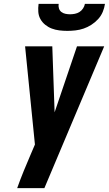

<svg xmlns="http://www.w3.org/2000/svg" viewBox="-20 -975 564 995"><path d="M69 0Q85 -45 103 -89Q121 -133 140 -177L161 -226L110 -735H251L263 -393L379 -735H520L210 0ZM329 -815Q308 -815 287.5 -817.5Q267 -820 248.5 -827Q230 -834 214.5 -846.5Q199 -859 189.5 -876Q180 -893 178.5 -913.5Q177 -934 180 -955H284Q282 -943 285.5 -931.5Q289 -920 298 -913Q307 -906 319 -903.5Q331 -901 343 -901Q355 -901 368 -903.5Q381 -906 392 -913Q403 -920 410.5 -931.5Q418 -943 420 -955H524Q521 -934 512.5 -913.5Q504 -893 488.5 -876Q473 -859 453.5 -846.5Q434 -834 413.5 -827Q393 -820 371.5 -817.5Q350 -815 329 -815Z"/></svg>

Font: Iosevka Heavy
Style: Italic
Weight: 900
Italic angle: -9°
Monospace: yes
Designer: Belleve Invis
Foundry: Belleve Invis
Version: Version 32.5.0; ttfautohint (v1.8.4)